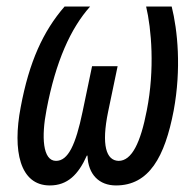

<svg xmlns="http://www.w3.org/2000/svg" viewBox="-20 -556 591 586"><path d="M132 10C186 10 219 -23 245 -81H247C249 -23 283 10 334 10C435 10 483 -77 510 -218C534 -347 522 -464 504 -536H426C442 -469 453 -345 428 -219C409 -120 382 -65 342 -65C304 -66 289 -113 310 -215L339 -354H261L232 -215C211 -114 188 -65 151 -65C110 -65 106 -139 122 -221C150 -369 196 -470 255 -536H177C112 -461 69 -368 43 -228C18 -97 40 10 132 10Z"/></svg>

Font: Noto Sans ExtraCondensed
Style: Italic
Weight: 400
Width: 2
Italic angle: -12°
Designer: Monotype Design Team
Foundry: Monotype Imaging Inc.
Version: Version 2.013